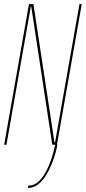

<svg xmlns="http://www.w3.org/2000/svg" viewBox="-41 -695 412 922"><path d="M93 207.5Q119.5 207.5 140.8 191.2Q162 175 178 149.8Q194 124.5 206 95.8Q218 67 225 41.5Q232 16 234.5 0H223.5Q219.5 23.5 209.2 57Q199 90.5 183.2 122.2Q167.5 154 145.8 175.2Q124 196.5 95 196.5ZM-21 0H-10L107 -664H109L210 0H232.5L351.5 -675H340.5L223.5 -11.5H220.5L119.5 -675H98Z"/></svg>

Font: Anybody Thin Condensed
Style: Italic
Weight: 100
Width: 3
Italic angle: -10°
Version: Version 1.113;gftools[0.9.25]